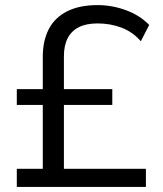

<svg xmlns="http://www.w3.org/2000/svg" viewBox="-20 -734 640 754"><path d="M46 0V-71H148V-322H46V-384H148V-510Q148 -574 171.5 -619.5Q195 -665 243.5 -689.5Q292 -714 363 -714Q420 -714 474.5 -694Q529 -674 566 -636L533 -572Q501 -609 457 -625.5Q413 -642 363 -642Q319 -642 290 -627.5Q261 -613 246 -584.5Q231 -556 231 -513V-384H421V-322H231V-71H553V0Z"/></svg>

Font: Nunito Sans 11pt
Style: Regular
Weight: 400
Version: Version 3.101;gftools[0.9.27]